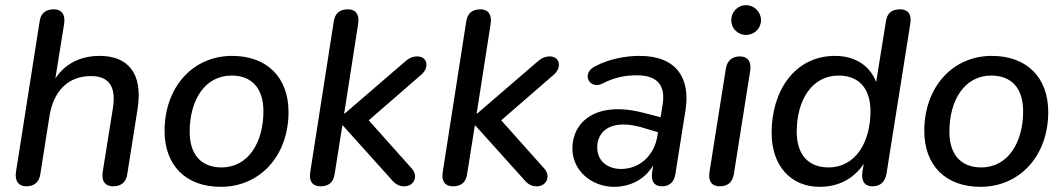

<svg xmlns="http://www.w3.org/2000/svg" viewBox="-20 -713 4113 742"><path d="M81 7C112 7 132 -9 136 -41L171 -263C186 -358 240 -419 332 -419C402 -419 430 -377 416 -293L377 -49C371 -13 387 7 417 7C448 7 468 -9 472 -41L512 -294C533 -433 472 -497 365 -497C289 -497 230 -465 194 -410L228 -622C233 -657 218 -677 188 -677C156 -677 137 -661 133 -629L42 -50C36 -15 51 7 81 7Z M833 9C986 9 1095 -112 1095 -280C1095 -413 1013 -497 877 -497C724 -497 616 -375 616 -207C616 -74 698 9 833 9ZM836 -66C759 -66 713 -114 713 -204C713 -325 771 -421 875 -421C952 -421 998 -373 998 -283C998 -163 940 -66 836 -66Z M1218 7C1250 7 1268 -8 1273 -39L1303 -228H1305L1484 -29C1505 -4 1517 7 1543 7C1579 7 1598 -31 1572 -61L1405 -248L1610 -426C1641 -455 1630 -495 1593 -495C1570 -495 1557 -486 1536 -467L1312 -274H1310L1364 -620C1370 -656 1355 -677 1325 -677C1293 -677 1275 -662 1270 -631L1179 -48C1173 -13 1188 7 1218 7Z M1730 7C1762 7 1780 -8 1785 -39L1815 -228H1817L1996 -29C2017 -4 2029 7 2055 7C2091 7 2110 -31 2084 -61L1917 -248L2122 -426C2153 -455 2142 -495 2105 -495C2082 -495 2069 -486 2048 -467L1824 -274H1822L1876 -620C1882 -656 1867 -677 1837 -677C1805 -677 1787 -662 1782 -631L1691 -48C1685 -13 1700 7 1730 7Z M2353 9C2412 9 2471 -17 2504 -74L2500 -46C2495 -11 2510 7 2538 7C2567 7 2585 -9 2590 -40L2629 -286C2649 -410 2595 -497 2452 -497C2396 -497 2335 -485 2282 -458C2223 -430 2258 -365 2308 -390C2352 -413 2394 -422 2441 -422C2522 -422 2552 -382 2541 -310L2533 -260L2467 -277C2282 -325 2192 -241 2192 -139C2192 -54 2266 9 2353 9ZM2288 -144C2288 -205 2341 -260 2476 -216L2523 -202L2521 -190C2509 -109 2449 -60 2380 -60C2330 -60 2288 -89 2288 -144Z M2761 7C2793 7 2811 -9 2816 -40L2879 -438C2885 -474 2870 -495 2840 -495C2808 -495 2790 -478 2785 -447L2722 -49C2716 -13 2731 7 2761 7ZM2863 -578C2895 -578 2921 -603 2921 -635C2921 -667 2895 -693 2863 -693C2831 -693 2806 -667 2806 -635C2806 -603 2831 -578 2863 -578Z M3148 9C3222 9 3281 -24 3318 -80L3313 -50C3307 -15 3321 7 3351 7C3382 7 3400 -9 3406 -42L3498 -622C3504 -658 3489 -677 3459 -677C3427 -677 3409 -663 3404 -632L3366 -396C3340 -464 3279 -497 3207 -497C3052 -497 2962 -363 2962 -200C2962 -72 3036 9 3148 9ZM3182 -66C3105 -66 3059 -114 3059 -204C3059 -325 3117 -421 3221 -421C3298 -421 3344 -373 3344 -283C3344 -163 3286 -66 3182 -66Z M3769 9C3922 9 4031 -112 4031 -280C4031 -413 3949 -497 3813 -497C3660 -497 3552 -375 3552 -207C3552 -74 3634 9 3769 9ZM3772 -66C3695 -66 3649 -114 3649 -204C3649 -325 3707 -421 3811 -421C3888 -421 3934 -373 3934 -283C3934 -163 3876 -66 3772 -66Z"/></svg>

Font: SN Pro Medium
Style: Italic
Weight: 400
Italic angle: -9°
Designer: Tobias Whetton
Foundry: Supernotes
Version: Version 1.001;Glyphs 3.2 (3249)